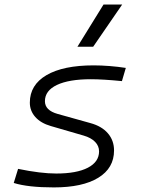

<svg xmlns="http://www.w3.org/2000/svg" viewBox="-20 -815 626 845"><path d="M216.8 9.8Q103 9.8 40.5 -9.8L59.6 -71.8Q159.2 -51.3 227.5 -51.3Q317.4 -51.3 366.7 -76.9Q416 -102.5 416 -148.9Q416 -172.9 398.2 -190.9Q380.4 -209 348.1 -218.3L203.6 -260.3Q159.7 -272.9 135.5 -300Q111.3 -327.1 111.3 -363.3Q111.3 -441.4 184.8 -484.4Q258.3 -527.3 392.1 -527.3Q425.3 -527.3 462.2 -524.4Q499 -521.5 533.7 -516.1L516.6 -458Q432.6 -466.3 379.9 -466.3Q283.7 -466.3 230.7 -441.2Q177.7 -416 177.7 -369.6Q177.7 -329.1 233.9 -313.5L377.4 -273.4Q427.7 -259.8 454.8 -228.3Q481.9 -196.8 481.9 -152.8Q481.9 -75.2 412.6 -32.7Q343.3 9.8 216.8 9.8ZM320.8 -609.4 435.5 -794.9H517.6L390.1 -609.4Z"/></svg>

Font: Cascadia Code Light
Style: Italic
Weight: 300
Italic angle: -10°
Monospace: yes
Designer: Aaron Bell
Foundry: Saja Typeworks
Version: Version 2404.023; ttfautohint (v1.8.4)